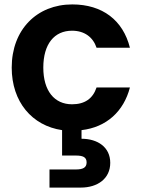

<svg xmlns="http://www.w3.org/2000/svg" viewBox="-20 -583 642 869"><path d="M33 -277C33 -122 125 -14 261 6V121H323C355 121 372 128 372 152C372 176 355 184 323 184H204V266H346C421 266 479 226 479 154C479 83 422 45 349 45V6C462 -7 540 -79 568 -187H417C400 -136 363 -111 306 -111C226 -111 176 -172 176 -277C176 -384 226 -444 306 -444C362 -444 401 -415 417 -367H568C537 -491 444 -563 307 -563C147 -563 33 -449 33 -277Z"/></svg>

Font: Poppins SemiBold
Style: Regular
Weight: 600
Designer: Ninad Kale (Devanagari), Jonny Pinhorn (Latin)
Foundry: Indian Type Foundry
Version: 4.004